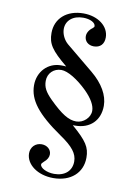

<svg xmlns="http://www.w3.org/2000/svg" viewBox="-91 -736 682 945"><g transform="rotate(10 250.0 -264.0)"><path d="M200 -513C180 -530 166 -558 166 -584C166 -626 200 -655 251 -655C286 -655 313 -641 313 -623C313 -620 311 -617 305 -612C289 -601 279 -584 279 -568C279 -543 298 -525 326 -525C358 -525 377 -545 377 -578C377 -634 322 -676 249 -676C166 -676 110 -627 110 -554C110 -500 130 -470 210 -404C200 -405 191 -405 184 -405C119 -405 70 -354 70 -286C70 -212 119 -149 241 -65C306 -21 330 11 330 50C330 97 296 127 243 127C206 127 172 110 172 92C172 88 176 83 183 77C199 64 206 50 206 36C206 12 185 -6 158 -6C127 -6 104 17 104 48C104 104 164 148 242 148C329 148 386 97 386 21C386 -31 367 -60 292 -125H304C378 -125 426 -172 426 -245C426 -298 395 -352 337 -400ZM374 -211C374 -177 341 -146 305 -146C267 -146 230 -169 169 -229C135 -263 123 -285 123 -317C123 -355 152 -383 190 -383C222 -383 273 -352 321 -305C356 -270 374 -238 374 -211Z"/></g></svg>

Font: XITS Math
Style: Regular
Weight: 400
Designer: MicroPress Inc., with final additions and corrections provided by Coen Hoffman, Elsevier (retired)
Version: Version 1.108